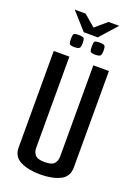

<svg xmlns="http://www.w3.org/2000/svg" viewBox="-162 -924 709 994"><g transform="rotate(20 193.0 -426.5)"><path d="M70 -858H130L193 -804L256 -858H315L231 -764H154ZM249 -675Q225 -675 221.5 -683Q218 -691 218 -708Q218 -728 221.5 -735Q225 -742 249 -742Q274 -742 278.5 -735Q283 -728 283 -708Q283 -691 278 -683Q273 -675 249 -675ZM134 -675Q110 -675 106.5 -683Q103 -691 103 -708Q103 -728 106.5 -735Q110 -742 134 -742Q159 -742 163.5 -735Q168 -728 168 -708Q168 -691 163 -683Q158 -675 134 -675ZM193 5Q129 5 85 -16Q41 -37 41 -89V-620H127V-117Q127 -95 140 -79Q153 -63 193 -63Q234 -63 246.5 -79.5Q259 -96 259 -117V-620H345V-89Q345 -37 301.5 -16Q258 5 193 5Z"/></g></svg>

Font: Smooch Sans SemiBold
Style: Bold
Weight: 600
Designer: Robert E. Leuschke
Foundry: Robert E. Leuschke
Version: Version 1.010; ttfautohint (v1.8.3)